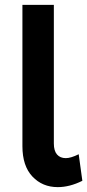

<svg xmlns="http://www.w3.org/2000/svg" viewBox="-20 -762 358 788"><path d="M250 -113Q271 -113 303 -129L318 -20Q266 6 217 6Q154 6 113 -37.5Q72 -81 72 -162V-742H201V-173Q201 -143 214 -128Q227 -113 250 -113Z"/></svg>

Font: TypoPRO Montserrat Alternates
Style: Regular
Weight: 500
Designer: Julieta Ulanovsky
Foundry: Julieta Ulanovsky
Version: Version 6.001